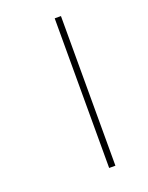

<svg xmlns="http://www.w3.org/2000/svg" viewBox="-122 -686 579 750"><g transform="rotate(-20 167.5 -311.0)"><path d="M200 0H226V-622H200Z"/></g></svg>

Font: Noto Sans Gurmukhi UI Thin
Style: Regular
Weight: 100
Designer: Jelle Bosma - Monotype Design Team
Foundry: Monotype Imaging Inc.
Version: Version 2.004